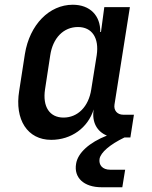

<svg xmlns="http://www.w3.org/2000/svg" viewBox="-20 -580 640 810"><path d="M196 10C281 10 351 -41 375 -118V-117C367 -65 389 -25 431 -8C357 21 308 65 301 111C291 169 333 210 409 210H496L508 136H445C412 136 396 116 400 90C405 63 443 30 505 0H530L545 -96H500C475 -96 459 -114 463 -139L528 -550H420L406 -445H403C404 -514 360 -560 287 -560C188 -560 105 -476 85 -352L61 -197C41 -75 96 10 196 10ZM248 -84C189 -84 159 -130 170 -203L192 -347C203 -420 248 -466 309 -466C368 -466 399 -420 388 -347L365 -203C354 -130 308 -84 248 -84Z"/></svg>

Font: JetBrains Mono SemiBold
Style: Italic
Weight: 472
Italic angle: -9°
Monospace: yes
Designer: Philipp Nurullin, Konstantin Bulenkov
Foundry: JetBrains
Version: Version 2.305